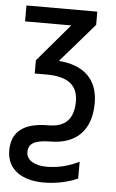

<svg xmlns="http://www.w3.org/2000/svg" viewBox="-55 -575 516 853"><g transform="rotate(5 203.0 -148.5)"><path d="M172 240C235 240 289 225 324 209V134C288 152 239 169 180 169C125 169 89 147 89 112C89 74 115 57 185 56C306 56 368 -14 368 -131C368 -238 304 -296 193 -304L344 -478V-537H28V-466H234L91 -298V-239H145C235 -239 284 -206 284 -132C284 -54 248 -15 172 -15C57 -15 8 31 8 111C8 198 78 240 172 240Z"/></g></svg>

Font: Noto Sans Condensed
Style: Regular
Weight: 400
Width: 3
Designer: Monotype Design Team
Foundry: Monotype Imaging Inc.
Version: Version 2.013